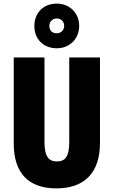

<svg xmlns="http://www.w3.org/2000/svg" viewBox="-20 -1032 628 1062"><path d="M294 -765C368 -765 418 -820 418 -889C418 -958 367 -1012 294 -1012C219 -1012 170 -960 170 -888C170 -817 219 -765 294 -765ZM294 -848C267 -848 253 -865 253 -889C253 -913 271 -930 294 -930C317 -930 335 -913 335 -889C335 -865 317 -848 294 -848ZM533 -242V-714H363V-247C363 -167 342 -139 294 -139C249 -139 226 -168 226 -246V-714H56V-238C56 -72 140 10 292 10C448 10 533 -77 533 -242Z"/></svg>

Font: Noto Sans Oriya ExtCond Blk
Style: Regular
Weight: 900
Width: 2
Designer: Amélie Bonet and Sol Matas
Foundry: Google LLC
Version: Version 2.006